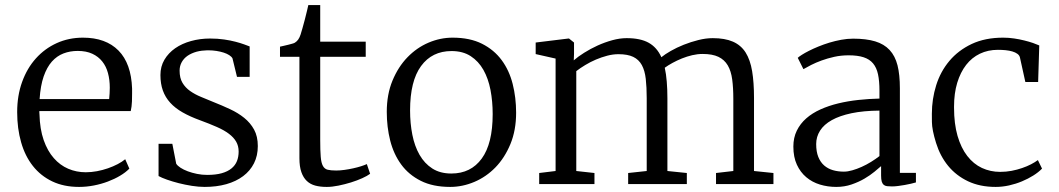

<svg xmlns="http://www.w3.org/2000/svg" viewBox="-20 -717 4126 748"><path d="M405.3 -331.1Q406.2 -341.8 407 -353Q407.7 -364.3 407.7 -375.5Q407.7 -406.2 400.6 -432.4Q393.6 -458.5 378.4 -477.5Q363.3 -496.6 339.6 -507.6Q315.9 -518.6 282.7 -518.6Q252.9 -518.6 227.3 -508.8Q201.7 -499 182.1 -477.1Q162.6 -455.1 150.1 -419.2Q137.7 -383.3 134.3 -331.1ZM46.9 -280.3Q46.9 -344.7 66.2 -397.9Q85.4 -451.2 119.9 -489.5Q154.3 -527.8 201.2 -549.1Q248 -570.3 303.2 -570.3Q392.1 -570.3 441.7 -520Q491.2 -469.7 494.6 -372.1Q494.6 -362.3 494.6 -353.5Q494.6 -335.9 494.1 -322.3Q493.2 -300.8 489.3 -284.2H133.3Q133.3 -281.2 133.3 -278.1Q133.3 -274.9 133.8 -272Q135.3 -213.9 150.1 -171.4Q165 -128.9 189.5 -101.1Q213.9 -73.2 245.8 -59.6Q277.8 -45.9 314 -45.9Q335.4 -45.9 357.7 -50Q379.9 -54.2 400.4 -61.3Q420.9 -68.4 438.5 -77.6Q456.1 -86.9 467.8 -96.7L483.9 -60.1Q469.7 -45.4 448 -32.5Q426.3 -19.5 400.4 -9.8Q374.5 0 345.7 5.6Q316.9 11.2 288.1 11.2Q228.5 11.2 183.6 -10.3Q138.7 -31.7 108.2 -70.3Q77.6 -108.9 62.3 -162.6Q46.9 -216.3 46.9 -280.3Z M597.7 -156.7H651.4L666.5 -79.1Q671.4 -71.3 683.3 -63.5Q695.3 -55.7 711.7 -49.6Q728 -43.5 747.3 -39.6Q766.6 -35.6 787.1 -35.6Q820.8 -35.6 844 -42.2Q867.2 -48.8 881.8 -60.8Q896.5 -72.8 903.1 -89.4Q909.7 -106 909.7 -126.5Q909.7 -148.4 900.1 -165Q890.6 -181.6 871.8 -195.8Q853 -210 824.7 -222.4Q796.4 -234.9 759.3 -248.5Q720.2 -262.7 691.2 -279.3Q662.1 -295.9 643.1 -316.9Q624 -337.9 614.5 -364.3Q605 -390.6 605 -424.8Q605 -458 620.6 -484.4Q636.2 -510.7 662.6 -529.1Q689 -547.4 724.1 -557.1Q759.3 -566.9 798.3 -566.9Q828.1 -566.9 853 -563.2Q877.9 -559.6 897.5 -554.4Q917 -549.3 930.9 -544.2Q944.8 -539.1 952.6 -536.1V-417.5H903.3L885.7 -489.7Q882.3 -496.1 873.3 -502Q864.3 -507.8 851.6 -512Q838.9 -516.1 823.2 -518.6Q807.6 -521 791 -521Q789.1 -521 787.1 -521Q765.1 -520.5 746.1 -515.6Q725.6 -509.8 710.9 -499.8Q696.3 -489.7 688 -474.9Q679.7 -460 679.7 -441.9Q679.7 -413.1 690.9 -394.3Q702.1 -375.5 720.9 -362.3Q739.7 -349.1 763.4 -339.4Q787.1 -329.6 812 -319.3Q845.2 -306.2 876.2 -291.7Q907.2 -277.3 931.4 -257.8Q955.6 -238.3 970 -211.9Q984.4 -185.5 984.4 -147.9Q984.4 -110.4 969.5 -80.8Q954.6 -51.3 927.2 -30.8Q899.9 -10.3 861.8 0.5Q823.7 11.2 777.3 11.2Q754.4 11.2 727.8 7.1Q701.2 2.9 676.3 -3.4Q651.4 -9.8 630.6 -17.1Q609.9 -24.4 597.7 -31.2Z M1146.5 -495.6H1070.8V-535.2Q1077.1 -536.6 1085.9 -538.6Q1094.7 -540.5 1103.3 -542.7Q1111.8 -544.9 1118.9 -546.9Q1126 -548.8 1128.9 -550.8Q1136.7 -555.7 1141.8 -563Q1147 -570.3 1150.9 -582Q1153.8 -590.8 1158.4 -607.2Q1163.1 -623.5 1167.7 -641.4Q1172.4 -659.2 1176 -674.8Q1179.7 -690.4 1181.2 -697.3H1227.5V-554.7H1404.8V-495.6H1227.5V-172.4Q1227.5 -130.4 1229.5 -106.4Q1231.4 -82.5 1238 -70.6Q1244.6 -58.6 1256.8 -55.7Q1269 -52.7 1289.6 -52.7H1290Q1305.2 -52.7 1322.5 -55.2Q1339.8 -57.6 1356.2 -61.3Q1372.6 -64.9 1386.5 -69.3Q1400.4 -73.7 1408.7 -77.6H1409.2L1421.9 -40Q1411.1 -31.7 1391.1 -22.7Q1371.1 -13.7 1347.4 -6.3Q1323.7 1 1298.8 6.1Q1273.9 11.2 1253.4 11.2H1252.4Q1228 11.2 1208.5 6.1Q1189 1 1175.3 -12Q1161.6 -24.9 1154.1 -46.4Q1146.5 -67.9 1146.5 -100.6Z M1738.3 -41Q1814.5 -41 1856.9 -99.4Q1899.4 -157.7 1899.4 -272.5Q1899.4 -321.8 1890.9 -366.5Q1882.3 -411.1 1863.3 -444.8Q1844.2 -478.5 1813.7 -498.3Q1783.2 -518.1 1739.3 -518.1Q1663.1 -518.1 1620.4 -459.7Q1577.6 -401.4 1577.6 -286.6Q1577.6 -236.8 1586.4 -192.1Q1595.2 -147.5 1614.5 -113.8Q1633.8 -80.1 1664.3 -60.5Q1694.8 -41 1738.3 -41ZM1486.8 -281.2Q1486.8 -349.1 1509 -402.8Q1531.2 -456.5 1567.4 -493.9Q1603.5 -531.2 1649.4 -550.8Q1695.3 -570.3 1743.2 -570.3Q1810.5 -570.3 1857.7 -546.6Q1904.8 -522.9 1934.3 -482.9Q1963.9 -442.9 1977.3 -389.9Q1990.7 -336.9 1990.7 -277.8Q1990.7 -209.5 1968.5 -155.8Q1946.3 -102.1 1910.2 -64.9Q1874 -27.8 1827.9 -8.3Q1781.7 11.2 1733.9 11.2Q1666.5 11.2 1619.4 -12.5Q1572.3 -36.1 1543 -76.2Q1513.7 -116.2 1500.2 -169.2Q1486.8 -222.2 1486.8 -281.2Z M2080.6 -43 2144.5 -50.8V-488.8L2066.9 -506.3V-551.3L2194.3 -566.9H2196.8L2216.3 -551.3V-506.8L2215.3 -481.9Q2231.4 -496.1 2255.9 -511.5Q2280.3 -526.9 2308.1 -539.6Q2335.9 -552.2 2365.2 -560.3Q2394.5 -568.4 2421.4 -568.4Q2475.1 -568.4 2507.3 -550.3Q2539.6 -532.2 2556.6 -494.1Q2570.3 -505.4 2593.3 -518.6Q2616.2 -531.7 2643.8 -542.7Q2671.4 -553.7 2700.7 -561Q2730 -568.4 2756.8 -568.4Q2804.2 -568.4 2835.4 -554.7Q2866.7 -541 2884.8 -512.5Q2902.8 -483.9 2910.2 -439.7Q2917.5 -395.5 2917.5 -335V-50.8L2993.2 -43V0H2769.5V-43L2836.9 -50.8V-332Q2836.9 -375 2832.5 -407.7Q2828.1 -440.4 2815.2 -462.4Q2802.2 -484.4 2778.8 -495.6Q2755.4 -506.8 2717.3 -506.8Q2697.3 -506.8 2676.8 -502Q2656.2 -497.1 2636.7 -489.3Q2617.2 -481.4 2599.9 -471.9Q2582.5 -462.4 2569.8 -453.1Q2575.2 -428.7 2577.6 -398.9Q2580.1 -369.1 2580.1 -333.5V-50.8L2655.8 -43V0H2427.2V-43L2499.5 -50.8V-334Q2499.5 -377.4 2495.8 -409.7Q2492.2 -441.9 2480.5 -463.4Q2468.8 -484.9 2447 -495.4Q2425.3 -505.9 2389.2 -505.9Q2368.2 -505.9 2345.7 -500Q2323.2 -494.1 2301.5 -484.9Q2279.8 -475.6 2260 -463.6Q2240.2 -451.7 2225.1 -439.9V-50.8L2295.9 -43V0H2080.6Z M3159.7 -155.8Q3159.7 -126 3168 -105.5Q3176.3 -85 3190.9 -72.3Q3205.6 -59.6 3225.1 -54Q3244.6 -48.3 3267.6 -48.3Q3282.7 -48.3 3300.5 -53.5Q3318.4 -58.6 3336.9 -66.9Q3355.5 -75.2 3373.3 -86.2Q3391.1 -97.2 3406.2 -108.9V-286.1Q3343.8 -285.6 3297.4 -275.9Q3251 -266.1 3220.5 -249Q3189.9 -231.9 3174.8 -208Q3159.7 -184.1 3159.7 -155.8ZM3070.8 -146Q3070.8 -180.7 3084.2 -208Q3097.7 -235.4 3121.1 -255.9Q3144.5 -276.4 3176.5 -290.8Q3208.5 -305.2 3245.8 -314.2Q3283.2 -323.2 3324 -327.6Q3364.7 -332 3406.2 -333V-364.3Q3406.2 -401.4 3400.6 -427.5Q3395 -453.6 3381.3 -470Q3367.7 -486.3 3344.5 -493.9Q3321.3 -501.5 3286.1 -501.5Q3256.8 -501.5 3230.2 -495.6Q3203.6 -489.7 3180.9 -481.4Q3158.2 -473.1 3140.1 -463.9Q3122.1 -454.6 3110.4 -447.8H3109.9L3087.9 -491.7Q3092.3 -496.1 3103.8 -503.4Q3115.2 -510.7 3131.6 -519Q3147.9 -527.3 3168.2 -535.6Q3188.5 -543.9 3210.9 -550.8Q3233.4 -557.6 3257.1 -562Q3280.8 -566.4 3303.7 -566.4Q3354.5 -566.4 3389.4 -555.9Q3424.3 -545.4 3445.8 -522.2Q3467.3 -499 3476.6 -462.4Q3485.8 -425.8 3485.8 -373V-43.5H3548.3V-6.3Q3540 -3.9 3528.6 -1.2Q3517.1 1.5 3504.4 3.7Q3491.7 5.9 3478.8 7.6Q3465.8 9.3 3454.6 9.3Q3443.8 9.3 3435.8 8.3Q3427.7 7.3 3422.6 2.9Q3417.5 -1.5 3415 -10Q3412.6 -18.6 3412.6 -33.2V-69.8Q3403.3 -61.5 3386.7 -47.9Q3370.1 -34.2 3347.7 -21Q3325.2 -7.8 3297.4 1.7Q3269.5 11.2 3237.8 11.2Q3204.6 11.2 3174.3 2Q3144 -7.3 3121.1 -26.6Q3098.1 -45.9 3084.5 -75.4Q3070.8 -105 3070.8 -146Z M3610.4 -273.9Q3610.4 -331.1 3627.2 -384.8Q3644 -438.5 3678.7 -479.7Q3713.4 -521 3765.6 -545.7Q3817.9 -570.3 3888.2 -570.3Q3910.2 -570.3 3931.2 -567.1Q3952.1 -564 3970.7 -559.3Q3989.3 -554.7 4004.2 -549.6Q4019 -544.4 4028.8 -540L4024.4 -397.5H3974.6L3953.6 -492.7Q3951.7 -501.5 3943.6 -507.3Q3935.5 -513.2 3923.8 -516.6Q3912.1 -520 3897.5 -521.5Q3882.8 -522.9 3867.7 -522.9Q3829.1 -522.9 3797.6 -507.8Q3766.1 -492.7 3743.9 -464.1Q3721.7 -435.5 3709.2 -394.5Q3696.8 -353.5 3696.8 -301.8Q3696.8 -299.3 3696.8 -297.4Q3696.8 -234.9 3710.4 -187.7Q3724.1 -140.6 3748.3 -109.4Q3772.5 -78.1 3805.4 -62.7Q3838.4 -47.4 3876.5 -47.4Q3899.4 -47.4 3921.1 -51.5Q3942.9 -55.7 3961.9 -62.3Q3981 -68.8 3996.6 -76.9Q4012.2 -85 4023.4 -93.3L4039.6 -60.1Q4025.9 -45.9 4005.6 -33.2Q3985.4 -20.5 3961.4 -10.5Q3937.5 -0.5 3911.1 5.4Q3884.8 11.2 3858.9 11.2Q3797.9 11.2 3751.5 -10.7Q3705.1 -32.7 3673.8 -70.8Q3642.6 -108.9 3626.7 -160.2Q3610.8 -211.4 3610.6 -241.7Q3610.4 -272 3610.4 -273.9Z"/></svg>

Font: MerriweatherLight
Style: Regular
Weight: 300
Designer: Eben Sorkin ( sorkintype@gmail.com )
Foundry: Eben Sorkin
Version: Version 1.055; ttfautohint (v1.4.1)